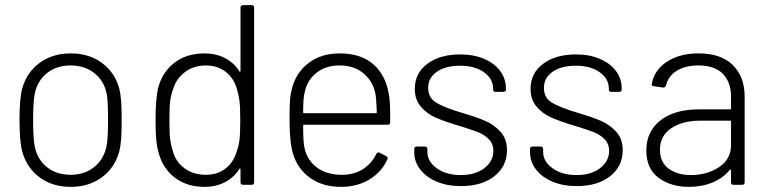

<svg xmlns="http://www.w3.org/2000/svg" viewBox="-20 -720 2998 748"><path d="M67 -128Q56 -168 56 -253Q56 -338 67 -377Q85 -439 135 -475.5Q185 -512 256 -512Q327 -512 377 -475Q427 -438 444 -377Q450 -354 452 -325.5Q454 -297 454 -253Q454 -207 452 -179Q450 -151 444 -128Q427 -66 376.5 -29Q326 8 256 8Q185 8 135 -28.5Q85 -65 67 -128ZM394 -146Q401 -173 401 -252Q401 -332 395 -358Q384 -407 346.5 -436Q309 -465 255 -465Q201 -465 164 -436Q127 -407 116 -358Q109 -327 109 -252Q109 -177 116 -146Q127 -97 164 -68Q201 -39 256 -39Q309 -39 346 -68.5Q383 -98 394 -146Z M927 -700H960Q970 -700 970 -690V-10Q970 0 960 0H927Q917 0 917 -10V-60Q917 -63 915 -63.5Q913 -64 912 -61Q891 -28 856 -10Q821 8 777 8Q708 8 661 -28Q614 -64 598 -125Q591 -149 588.5 -178Q586 -207 586 -251Q586 -335 596 -377Q612 -439 659.5 -475.5Q707 -512 777 -512Q821 -512 856 -494Q891 -476 912 -443Q913 -440 915 -440.5Q917 -441 917 -444V-690Q917 -700 927 -700ZM916 -251Q916 -303 913 -327Q910 -351 903 -373Q892 -414 860 -439.5Q828 -465 782 -465Q735 -465 701 -439.5Q667 -414 655 -374Q647 -354 643.5 -330Q640 -306 640 -252Q640 -200 643 -176.5Q646 -153 653 -133Q663 -91 698 -65Q733 -39 782 -39Q829 -39 860.5 -65Q892 -91 903 -133Q910 -151 913 -175Q916 -199 916 -251Z M1500 -279V-244Q1500 -234 1490 -234H1165Q1161 -234 1161 -230Q1161 -166 1166 -145Q1176 -96 1214.5 -67.5Q1253 -39 1312 -39Q1359 -39 1393 -60.5Q1427 -82 1446 -120Q1451 -129 1459 -125L1484 -112Q1493 -107 1489 -99Q1467 -50 1419.5 -21Q1372 8 1309 8Q1238 8 1189.5 -26Q1141 -60 1122 -119Q1108 -165 1108 -253Q1108 -298 1109.5 -324.5Q1111 -351 1117 -373Q1132 -436 1181.5 -474Q1231 -512 1303 -512Q1386 -512 1434.5 -469.5Q1483 -427 1495 -352Q1500 -326 1500 -279ZM1161 -283Q1161 -279 1165 -279H1444Q1448 -279 1448 -283Q1446 -337 1442 -358Q1431 -406 1394.5 -435.5Q1358 -465 1303 -465Q1249 -465 1213 -436.5Q1177 -408 1167 -361Q1161 -339 1161 -283Z M1594 -126V-139Q1594 -149 1604 -149H1635Q1645 -149 1645 -139V-128Q1645 -91 1681.5 -64.5Q1718 -38 1775 -38Q1832 -38 1867 -65Q1902 -92 1902 -132Q1902 -160 1884 -178Q1866 -196 1841.5 -205.5Q1817 -215 1768 -230Q1711 -247 1677 -262Q1643 -277 1619.5 -304.5Q1596 -332 1596 -374Q1596 -435 1645 -471.5Q1694 -508 1773 -508Q1826 -508 1866.5 -490.5Q1907 -473 1929 -443Q1951 -413 1951 -375V-372Q1951 -362 1941 -362H1911Q1901 -362 1901 -372V-375Q1901 -413 1865.5 -438.5Q1830 -464 1772 -464Q1716 -464 1682 -440.5Q1648 -417 1648 -377Q1648 -339 1679.5 -320Q1711 -301 1778 -281Q1836 -264 1870.5 -249Q1905 -234 1930 -206.5Q1955 -179 1955 -135Q1955 -72 1906 -33.5Q1857 5 1776 5Q1722 5 1681 -12.5Q1640 -30 1617 -60Q1594 -90 1594 -126Z M2045 -126V-139Q2045 -149 2055 -149H2086Q2096 -149 2096 -139V-128Q2096 -91 2132.5 -64.5Q2169 -38 2226 -38Q2283 -38 2318 -65Q2353 -92 2353 -132Q2353 -160 2335 -178Q2317 -196 2292.5 -205.5Q2268 -215 2219 -230Q2162 -247 2128 -262Q2094 -277 2070.5 -304.5Q2047 -332 2047 -374Q2047 -435 2096 -471.5Q2145 -508 2224 -508Q2277 -508 2317.5 -490.5Q2358 -473 2380 -443Q2402 -413 2402 -375V-372Q2402 -362 2392 -362H2362Q2352 -362 2352 -372V-375Q2352 -413 2316.5 -438.5Q2281 -464 2223 -464Q2167 -464 2133 -440.5Q2099 -417 2099 -377Q2099 -339 2130.5 -320Q2162 -301 2229 -281Q2287 -264 2321.5 -249Q2356 -234 2381 -206.5Q2406 -179 2406 -135Q2406 -72 2357 -33.5Q2308 5 2227 5Q2173 5 2132 -12.5Q2091 -30 2068 -60Q2045 -90 2045 -126Z M2881 -344V-10Q2881 0 2871 0H2838Q2828 0 2828 -10V-56Q2828 -58 2826.5 -59Q2825 -60 2823 -58Q2797 -26 2755.5 -9Q2714 8 2664 8Q2594 8 2546 -27Q2498 -62 2498 -134Q2498 -208 2553 -251Q2608 -294 2704 -294H2824Q2828 -294 2828 -298V-343Q2828 -399 2796.5 -432Q2765 -465 2700 -465Q2649 -465 2616 -444Q2583 -423 2575 -388Q2572 -378 2563 -379L2528 -384Q2517 -386 2519 -392Q2528 -446 2577.5 -479Q2627 -512 2701 -512Q2789 -512 2835 -466.5Q2881 -421 2881 -344ZM2828 -155V-246Q2828 -250 2824 -250H2710Q2638 -250 2594.5 -220Q2551 -190 2551 -137Q2551 -88 2585 -63Q2619 -38 2672 -38Q2735 -38 2781.5 -69Q2828 -100 2828 -155Z"/></svg>

Font: Barlow Light
Style: Regular
Weight: 300
Designer: Jeremy Tribby
Foundry: Tribby Type
Version: Version 1.422